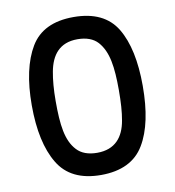

<svg xmlns="http://www.w3.org/2000/svg" viewBox="-83 -815 806 886"><g transform="rotate(-10 320.5 -372.0)"><path d="M119 -101C158 -35 225 -2 320 -2C415 -2 483 -35 522 -101C561 -166 580 -257 580 -374C580 -489 561 -580 522 -645C483 -710 415 -742 320 -742C225 -742 158 -710 119 -645C80 -580 60 -489 60 -374C60 -257 80 -166 119 -101ZM172 -374C172 -428 176 -474 183 -511C197 -586 236 -638 320 -638C362 -638 394 -626 415 -603C458 -555 468 -482 468 -374C468 -318 465 -271 458 -233C445 -157 404 -106 320 -106C278 -106 246 -118 225 -141C181 -188 172 -262 172 -374Z"/></g></svg>

Font: Poppins Medium
Style: Regular
Weight: 500
Designer: Ninad Kale (Devanagari), Jonny Pinhorn (Latin)
Foundry: Indian Type Foundry
Version: 4.004